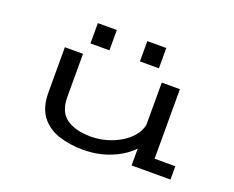

<svg xmlns="http://www.w3.org/2000/svg" viewBox="-113 -886 1326 1089"><g transform="rotate(20 550.0 -341.0)"><path d="M473 11Q390.5 11 323.5 -11.5Q256.5 -34 217.2 -86.5Q178 -139 178 -228.5V-500.5H287.5V-240Q287.5 -151 341 -112.8Q394.5 -74.5 490 -74.5Q534.5 -74.5 579 -86.5Q623.5 -98.5 662.2 -121Q701 -143.5 727.8 -174.5Q754.5 -205.5 763 -243.5V-500H872.5V-80.5H997.5V0H763V-102Q714.5 -50.5 638 -19.8Q561.5 11 473 11ZM307 -693H421.5V-570.5H307ZM605.5 -693H720V-570.5H605.5Z"/></g></svg>

Font: Trispace Expanded
Style: Regular
Weight: 400
Width: 7
Designer: Tyler Finck
Foundry: Etcetera Type Company
Version: Version 1.210; ttfautohint (v1.8.3)